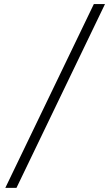

<svg xmlns="http://www.w3.org/2000/svg" viewBox="-20 -739 537 933"><path d="M490.2 -719.2 60.1 173.8H5.9L436 -719.2Z"/></svg>

Font: Simonetta
Style: Regular
Weight: 400
Designer: Gayaneh Bagdasaryan
Foundry: BrownFox
Version: Version 1.001